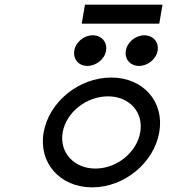

<svg xmlns="http://www.w3.org/2000/svg" viewBox="-20 -796 796 827"><path d="M346 -776 332 -694H666L680 -776ZM579 -512C616 -512 653 -541 659 -578C665 -615 639 -644 602 -644C564 -644 528 -615 522 -578C516 -541 541 -512 579 -512ZM356 -512C394 -512 431 -541 437 -578C443 -615 417 -644 379 -644C342 -644 306 -615 300 -578C294 -541 319 -512 356 -512ZM445 -381C538 -381 599 -312 584 -226C569 -140 484 -70 391 -70C298 -70 235 -140 250 -226C265 -312 352 -381 445 -381ZM377 11C516 11 643 -95 666 -226C689 -357 598 -462 459 -462C320 -462 191 -357 168 -226C145 -95 238 11 377 11Z"/></svg>

Font: Charger Monospace
Style: Regular
Weight: 400
Designer: Jasper
Foundry: Cannot Into Space Fonts
Version: Version 0.980